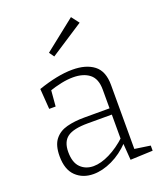

<svg xmlns="http://www.w3.org/2000/svg" viewBox="-145 -881 830 982"><g transform="rotate(-20 270.0 -390.0)"><path d="M433 -31 423 -44 518 -30V-2L396 3L389 -93L394 -90Q349 -43 296 -18Q243 7 194 7Q136 7 98.5 -29Q61 -65 61 -138Q61 -197 85.5 -228Q110 -259 152 -270Q194 -281 247 -281H393L385 -273V-383Q385 -442 352 -468Q319 -494 263 -494Q233 -494 199 -487Q165 -480 127 -467L137 -479L129 -384H94L86 -495Q138 -513 185 -522.5Q232 -532 273 -532Q347 -532 390 -499Q433 -466 433 -391ZM110 -143Q110 -86 137.5 -58.5Q165 -31 208 -31Q248 -31 296.5 -55Q345 -79 390 -121L385 -105V-255L393 -247H254Q176 -247 143 -223Q110 -199 110 -143ZM210 -627 191 -654 359 -787 391 -745Z"/></g></svg>

Font: Bitter Thin Light
Style: Regular
Weight: 300
Version: Version 2.002